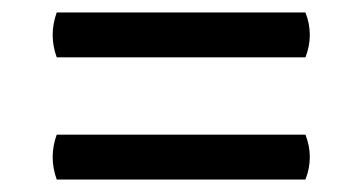

<svg xmlns="http://www.w3.org/2000/svg" viewBox="-20 -495 581 308"><path d="M71 -475H470Q484 -439 470 -403H71Q58 -439 71 -475ZM71 -279H470Q484 -243 470 -207H71Q58 -243 71 -279Z"/></svg>

Font: Arima Thin
Style: Regular
Weight: 100
Designer: Joana Correia and Natanael Gama
Foundry: NDISCOVER
Version: Version 1.101;gftools[0.9.23]